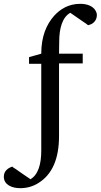

<svg xmlns="http://www.w3.org/2000/svg" viewBox="-117 -755 527 1005"><path d="M41 182C12 163 -10 147 -36 129C-39 127 -52 120 -52 117C-75 124 -97 140 -97 170C-97 212 -55 230 -11 230C27 230 59 219 84 203C157 158 192 75 192 -43V-423H316V-474H192L193 -538C193 -606 209 -665 251 -688C272 -673 297 -656 319 -641C328 -635 339 -628 344 -623L354 -626C373 -632 390 -650 390 -676C390 -684 388 -691 384 -698C371 -722 341 -735 303 -735C242 -735 198 -707 167 -673C125 -626 99 -563 99 -474L35 -456V-421H99V33C99 102 84 160 41 184Z"/></svg>

Font: Veleka
Style: Regular
Weight: 400
Designer: Stefan Peev, Context Ltd, 2016; SIL International, 1997-2014.
Foundry: Stefan Peev, Context Ltd, 2016
Version: Version 1.000